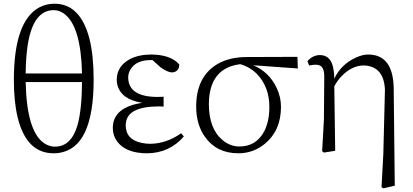

<svg xmlns="http://www.w3.org/2000/svg" viewBox="-20 -823 2255 1048"><path d="M427.7 -375H120.1Q126 -96.7 227.5 -37.1Q252.9 -22.5 280.3 -22.5Q369.1 -22.5 403.3 -140.6Q426.8 -225.6 427.7 -375ZM120.1 -421.9H427.7Q421.9 -680.7 330.1 -748Q303.7 -767.6 273.4 -767.6Q162.1 -767.6 131.8 -581.1Q121.1 -512.7 120.1 -421.9ZM277.3 -802.7Q418 -802.7 467.8 -613.3Q491.2 -520.5 491.2 -387.7Q491.2 -15.6 301.8 11.7Q287.1 13.7 272.5 13.7Q124 13.7 76.2 -182.6Q55.7 -268.6 55.7 -386.7Q55.7 -708 195.3 -783.2Q233.4 -802.7 277.3 -802.7Z M968.8 -95.7 983.4 -78.1Q905.3 12.7 782.2 13.7Q668.9 13.7 620.1 -49.8Q595.7 -83 595.7 -124Q595.7 -217.8 706.1 -251Q729.5 -257.8 755.9 -261.7Q641.6 -280.3 621.1 -358.4Q617.2 -373 617.2 -387.7Q617.2 -460.9 688.5 -500Q737.3 -525.4 805.7 -525.4Q912.1 -524.4 958 -471.7Q960 -442.4 934.6 -430.7Q925.8 -427.7 918 -427.7Q893.6 -428.7 855.5 -456.1L812.5 -495.1H803.7Q722.7 -495.1 692.4 -444.3Q679.7 -423.8 679.7 -399.4Q681.6 -294.9 837.9 -293.9Q864.3 -293.9 873 -294.9V-241.2Q862.3 -242.2 848.6 -242.2Q675.8 -242.2 667 -150.4Q666 -145.5 666 -140.6Q666 -60.5 753.9 -43Q775.4 -38.1 800.8 -38.1Q888.7 -39.1 968.8 -95.7Z M1287.1 -23.4Q1377.9 -23.4 1421.9 -105.5Q1450.2 -160.2 1450.2 -239.3Q1450.2 -348.6 1382.8 -418.9Q1343.8 -458 1291 -472.7Q1121.1 -451.2 1120.1 -254.9Q1120.1 -121.1 1194.3 -58.6Q1236.3 -23.4 1287.1 -23.4ZM1605.5 -449.2 1362.3 -466.8Q1450.2 -429.7 1491.2 -340.8Q1513.7 -292 1513.7 -240.2Q1513.7 -111.3 1426.8 -39.1Q1363.3 13.7 1281.2 13.7Q1162.1 13.7 1098.6 -76.2Q1050.8 -143.6 1050.8 -241.2Q1050.8 -406.2 1168.9 -474.6Q1234.4 -511.7 1327.1 -511.7L1603.5 -512.7Z M2128.9 -341.8 2134.8 190.4 2072.3 205.1 2062.5 198.2 2072.3 17.6 2081.1 -332Q2076.2 -460.9 1966.8 -465.8Q1899.4 -465.8 1841.8 -404.3Q1819.3 -379.9 1804.7 -351.6L1809.6 0L1748 9.8L1738.3 2L1748 -169.9L1750 -405.3Q1750 -460.9 1718.8 -467.8Q1711.9 -469.7 1704.1 -469.7Q1689.5 -469.7 1667 -465.8L1658.2 -489.3Q1686.5 -521.5 1725.6 -522.5Q1781.2 -522.5 1796.9 -460.9Q1803.7 -433.6 1804.7 -393.6Q1840.8 -470.7 1920.9 -507.8Q1958 -525.4 1989.3 -525.4Q2125 -525.4 2128.9 -343.8Q2128.9 -342.8 2128.9 -341.8Z"/></svg>

Font: GenYoMin JP Light
Style: Regular
Weight: 300
Version: Version 1.001;PS 1;hotconv 16.6.51;makeotf.lib2.5.65220 DEVE